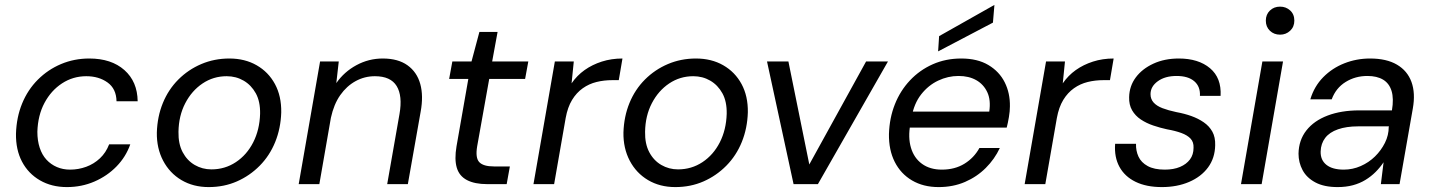

<svg xmlns="http://www.w3.org/2000/svg" viewBox="-20 -749 5827 781"><path d="M252 12Q190 12 142.5 -15.5Q95 -43 69.5 -91.5Q44 -140 45 -205Q47 -272 70 -328Q93 -384 134 -425Q175 -466 228.5 -488.5Q282 -511 343 -511Q433 -511 486 -464Q539 -417 540 -337H454Q453 -388 417.5 -413.5Q382 -439 331 -439Q277 -439 232.5 -410Q188 -381 161 -330.5Q134 -280 132 -213Q132 -177 141.5 -148Q151 -119 169 -99.5Q187 -80 211.5 -69.5Q236 -59 265 -59Q299 -59 330.5 -70.5Q362 -82 386.5 -105Q411 -128 424 -162H510Q492 -111 454 -72Q416 -33 364 -10.5Q312 12 252 12Z M829 12Q766 12 718 -16.5Q670 -45 643.5 -95.5Q617 -146 618 -210Q620 -275 642.5 -330Q665 -385 705.5 -425.5Q746 -466 799 -488.5Q852 -511 913 -511Q976 -511 1024 -483.5Q1072 -456 1098.5 -407Q1125 -358 1124 -292Q1122 -227 1099.5 -171.5Q1077 -116 1036.5 -75Q996 -34 943.5 -11Q891 12 829 12ZM840 -60Q895 -60 939.5 -89.5Q984 -119 1010 -170Q1036 -221 1038 -286Q1039 -336 1020.5 -369.5Q1002 -403 971 -421Q940 -439 902 -439Q848 -439 804 -409.5Q760 -380 733.5 -329Q707 -278 706 -213Q705 -164 723 -130Q741 -96 772 -78Q803 -60 840 -60Z M1195 0 1282 -499H1358L1348 -411Q1380 -457 1430 -484Q1480 -511 1537 -511Q1599 -511 1637.5 -483.5Q1676 -456 1689.5 -407.5Q1703 -359 1691 -294L1639 0H1555L1605 -285Q1618 -359 1593.5 -399Q1569 -439 1505 -439Q1463 -439 1426.5 -419Q1390 -399 1364 -362Q1338 -325 1326 -270L1279 0Z M1962 0Q1911 0 1879.5 -16.5Q1848 -33 1838 -67Q1828 -101 1837 -154L1885 -428H1807L1820 -499H1898L1930 -619H2004L1982 -499H2129L2116 -428H1970L1921 -154Q1913 -107 1929.5 -89.5Q1946 -72 1989 -72H2054L2041 0Z M2150 0 2237 -499H2314L2305 -410Q2327 -442 2358 -464Q2389 -486 2428 -498.5Q2467 -511 2512 -511L2497 -423H2471Q2437 -423 2406.5 -415.5Q2376 -408 2350.5 -390Q2325 -372 2307 -342.5Q2289 -313 2281 -269L2234 0Z M2727 12Q2664 12 2616 -16.5Q2568 -45 2541.5 -95.5Q2515 -146 2516 -210Q2518 -275 2540.5 -330Q2563 -385 2603.5 -425.5Q2644 -466 2697 -488.5Q2750 -511 2811 -511Q2874 -511 2922 -483.5Q2970 -456 2996.5 -407Q3023 -358 3022 -292Q3020 -227 2997.5 -171.5Q2975 -116 2934.5 -75Q2894 -34 2841.5 -11Q2789 12 2727 12ZM2738 -60Q2793 -60 2837.5 -89.5Q2882 -119 2908 -170Q2934 -221 2936 -286Q2937 -336 2918.5 -369.5Q2900 -403 2869 -421Q2838 -439 2800 -439Q2746 -439 2702 -409.5Q2658 -380 2631.5 -329Q2605 -278 2604 -213Q2603 -164 2621 -130Q2639 -96 2670 -78Q2701 -60 2738 -60Z M3208 0 3100 -499H3187L3272 -80L3503 -499H3592L3307 0Z M3798 12Q3736 12 3690 -15Q3644 -42 3619.5 -90.5Q3595 -139 3596 -204Q3598 -269 3620 -324.5Q3642 -380 3681.5 -422Q3721 -464 3774 -487.5Q3827 -511 3890 -511Q3956 -511 4000.5 -484.5Q4045 -458 4067 -414Q4089 -370 4088 -316Q4088 -297 4084 -273Q4080 -249 4075 -230H3662L3673 -295H4004Q4011 -342 3996 -374Q3981 -406 3951 -423Q3921 -440 3879 -440Q3836 -440 3796 -421Q3756 -402 3727 -365Q3698 -328 3688 -272L3683 -244Q3673 -190 3685.5 -148Q3698 -106 3730.5 -82.5Q3763 -59 3811 -59Q3864 -59 3903 -83Q3942 -107 3964 -147H4047Q4026 -102 3990 -66Q3954 -30 3905.5 -9Q3857 12 3798 12ZM3796 -540 3800 -602 4025 -729 4019 -657Z M4148 0 4235 -499H4312L4303 -410Q4325 -442 4356 -464Q4387 -486 4426 -498.5Q4465 -511 4510 -511L4495 -423H4469Q4435 -423 4404.5 -415.5Q4374 -408 4348.5 -390Q4323 -372 4305 -342.5Q4287 -313 4279 -269L4232 0Z M4706 12Q4643 12 4599 -9.5Q4555 -31 4533.5 -70.5Q4512 -110 4516 -164H4601Q4600 -136 4611 -112Q4622 -88 4648.5 -73.5Q4675 -59 4718 -59Q4754 -59 4780 -70Q4806 -81 4820.5 -100.5Q4835 -120 4835 -148Q4836 -171 4823 -185Q4810 -199 4785.5 -208Q4761 -217 4727 -223Q4699 -229 4671 -238.5Q4643 -248 4620.5 -263Q4598 -278 4585 -300.5Q4572 -323 4573 -354Q4574 -399 4600 -434Q4626 -469 4671.5 -490Q4717 -511 4775 -511Q4855 -511 4902 -471.5Q4949 -432 4945 -359H4861Q4863 -397 4838 -418.5Q4813 -440 4766 -440Q4719 -440 4689.5 -418.5Q4660 -397 4660 -366Q4660 -346 4672.5 -332Q4685 -318 4708.5 -309Q4732 -300 4765 -293Q4798 -287 4826 -277Q4854 -267 4876.5 -251.5Q4899 -236 4911.5 -213.5Q4924 -191 4923 -158Q4922 -106 4894 -68Q4866 -30 4817 -9Q4768 12 4706 12Z M5028 0 5115 -499H5199L5112 0ZM5187 -608Q5162 -608 5145.5 -624Q5129 -640 5129 -665Q5129 -690 5145.5 -706Q5162 -722 5187 -722Q5211 -722 5228 -706.5Q5245 -691 5245 -665Q5245 -640 5228 -624Q5211 -608 5187 -608Z M5421 12Q5366 12 5330.5 -7Q5295 -26 5278.5 -57Q5262 -88 5262 -124Q5263 -179 5294 -218.5Q5325 -258 5380.5 -279Q5436 -300 5509 -300H5642Q5650 -348 5640.5 -379Q5631 -410 5606 -425Q5581 -440 5542 -440Q5493 -440 5453.5 -415.5Q5414 -391 5397 -345H5310Q5326 -398 5362.5 -435Q5399 -472 5448.5 -491.5Q5498 -511 5553 -511Q5620 -511 5662.5 -486Q5705 -461 5721.5 -415.5Q5738 -370 5727 -308L5673 0H5597L5608 -89Q5594 -68 5575.5 -49.5Q5557 -31 5534 -17Q5511 -3 5483 4.5Q5455 12 5421 12ZM5446 -59Q5482 -59 5515 -73.5Q5548 -88 5573 -112.5Q5598 -137 5613.5 -168Q5629 -199 5629 -233L5630 -235H5504Q5457 -235 5422.5 -223Q5388 -211 5370.5 -188Q5353 -165 5352 -133Q5351 -98 5375.5 -78.5Q5400 -59 5446 -59Z"/></svg>

Font: DM Sans 20pt
Style: Italic
Weight: 400
Italic angle: -10°
Version: Version 4.004;gftools[0.9.30]